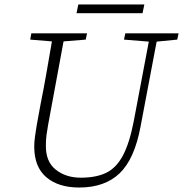

<svg xmlns="http://www.w3.org/2000/svg" viewBox="-20 -823 818 858"><path d="M534 -646 540 -674H778L772 -646L680 -637L608 -257Q581 -112 514.5 -48.5Q448 15 334 15Q241 15 187 -31Q133 -77 133 -168Q133 -189 136.5 -213.5Q140 -238 144 -263L162 -361Q176 -430 188 -499.5Q200 -569 212 -638L115 -646L120 -674H369L363 -646L264 -638L195 -265Q191 -243 188 -221Q185 -199 185 -173Q184 -101 229 -65Q274 -29 341 -29Q410 -29 455 -51Q500 -73 529.5 -128.5Q559 -184 578 -283L645 -637ZM322 -764 330 -803H625L617 -764Z"/></svg>

Font: Source Serif Pro Light
Style: Italic
Weight: 300
Italic angle: -12°
Designer: Frank Grießhammer
Foundry: Adobe Systems Incorporated
Version: Version 3.001;hotconv 1.0.111;makeotfexe 2.5.65597